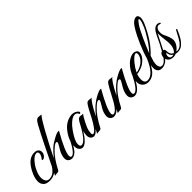

<svg xmlns="http://www.w3.org/2000/svg" viewBox="99 -1411 2203 2203"><g transform="rotate(-45 1200.5 -310.0)"><path d="M241 -230Q276 -272 276 -301Q276 -330 252 -330Q205 -330 145 -244Q127 -219 108 -173Q90 -129 90 -93Q90 -58 104.5 -36Q119 -14 149 -14Q210 -14 255 -74Q278 -104 291 -127Q303 -148 324 -190Q331 -204 336 -201.5Q341 -199 341 -194Q341 -191 327 -161Q314 -133 300.5 -108Q287 -83 262 -52Q217 4 139 4Q83 4 58.5 -23.5Q34 -51 34 -87Q34 -130 55 -183Q66 -209 78.5 -231.5Q91 -254 105 -273Q163 -352 239 -352Q276 -352 292.5 -334.5Q309 -317 309 -294Q309 -260 281 -236Q267 -223 257.5 -223Q248 -223 241 -230Z M495 -45Q495 -17 515 -17Q562 -17 648 -193Q655 -207 660.5 -204Q666 -201 666 -196Q666 -191 654 -167Q643 -144 631.5 -122.5Q620 -101 598 -66Q552 4 500 4Q465 4 446 -24Q437 -37 437 -59Q437 -84 447 -114Q458 -148 502 -218Q513 -237 513 -246Q513 -257 496 -257Q479 -257 431 -212Q358 -145 291 -14Q283 1 254 1Q228 2 220 7Q316 -191 384 -328.5Q452 -466 495 -544Q514 -579 528.5 -593Q543 -607 563 -607Q568 -607 584 -604.5Q600 -602 608 -603Q577 -571 500 -431Q462 -361 424.5 -290Q387 -219 352 -146Q400 -206 436 -238Q474 -272 528 -300Q582 -330 607 -330Q612 -330 618 -328Q495 -112 495 -45Z M871 -24Q889 -24 918 -59Q959 -111 999 -192Q1003 -200 1008 -202Q1016 -205 1016 -196Q1016 -191 1013 -184Q921 2 858 2Q829 2 811 -26Q793 -56 812 -127Q732 2 674 2Q658 2 645 -8Q615 -29 615 -80Q615 -179 700 -279Q749 -336 818 -352Q840 -357 854 -357Q900 -357 932 -325Q942 -314 938 -304Q934 -294 921 -296Q910 -332 873 -332Q830 -332 767 -264Q732 -224 700 -170Q661 -104 661 -65.5Q661 -27 686 -27Q746 -27 843 -211Q862 -248 875 -261.5Q888 -275 908 -275Q910 -275 915.5 -274Q921 -273 928 -272Q935 -271 942 -270.5Q949 -270 953 -271Q934 -252 902 -189Q870 -128 862 -94Q856 -63 856 -43.5Q856 -24 871 -24Z M1301 -328Q1178 -112 1178 -46Q1178 -20 1197 -20Q1248 -20 1334 -193Q1339 -202 1343.5 -203Q1348 -204 1350 -201Q1352 -198 1352 -192.5Q1352 -187 1348 -184Q1322 -130 1299.5 -93Q1277 -56 1258 -36Q1240 -16 1221.5 -6.5Q1203 3 1185.5 4Q1168 5 1153.5 -2.5Q1139 -10 1130 -24Q1120 -37 1120 -59Q1120 -84 1130 -114Q1141 -148 1185 -218Q1196 -237 1196 -246Q1196 -257 1179 -257Q1162 -257 1114 -212Q1043 -147 975 -14Q970 -4 961 -1Q953 1 932 2Q909 4 903 7Q911 -9 927 -41.5Q943 -74 966 -124Q1049 -297 1076 -324Q1088 -336 1109 -336Q1111 -336 1116.5 -335Q1122 -334 1129 -333Q1136 -332 1143 -331.5Q1150 -331 1154 -332Q1118 -313 1033 -144Q1056 -173 1077.5 -196Q1099 -219 1118 -236Q1138 -253 1161 -269.5Q1184 -286 1211 -300Q1265 -330 1290 -330Q1295 -330 1301 -328Z M1636 -328Q1513 -112 1513 -46Q1513 -20 1532 -20Q1583 -20 1669 -193Q1674 -202 1678.5 -203Q1683 -204 1685 -201Q1687 -198 1687 -192.5Q1687 -187 1683 -184Q1657 -130 1634.5 -93Q1612 -56 1593 -36Q1575 -16 1556.5 -6.5Q1538 3 1520.5 4Q1503 5 1488.5 -2.5Q1474 -10 1465 -24Q1455 -37 1455 -59Q1455 -84 1465 -114Q1476 -148 1520 -218Q1531 -237 1531 -246Q1531 -257 1514 -257Q1497 -257 1449 -212Q1378 -147 1310 -14Q1305 -4 1296 -1Q1288 1 1267 2Q1244 4 1238 7Q1246 -9 1262 -41.5Q1278 -74 1301 -124Q1384 -297 1411 -324Q1423 -336 1444 -336Q1446 -336 1451.5 -335Q1457 -334 1464 -333Q1471 -332 1478 -331.5Q1485 -331 1489 -332Q1453 -313 1368 -144Q1391 -173 1412.5 -196Q1434 -219 1453 -236Q1473 -253 1496 -269.5Q1519 -286 1546 -300Q1600 -330 1625 -330Q1630 -330 1636 -328Z M1713 -154Q1699 -118 1699 -78Q1699 -50 1711.5 -33.5Q1724 -17 1747 -17Q1838 -17 1912 -188Q1919 -203 1929 -202Q1933 -201 1933 -197Q1933 -195 1910 -144Q1887 -96 1865 -66Q1814 4 1739 4Q1699 4 1671 -22Q1643 -48 1643 -93Q1643 -126 1655.5 -164Q1668 -202 1690 -237.5Q1712 -273 1742 -302Q1772 -331 1808 -346Q1831 -356 1852 -356Q1873 -356 1891 -344Q1908 -330 1908 -313Q1908 -253 1836 -198Q1825 -190 1809.5 -182Q1794 -174 1774 -167Q1735 -154 1713 -154ZM1881 -314Q1881 -334 1865 -334Q1837 -334 1780 -265Q1745 -222 1720 -171Q1729 -171 1742 -174Q1755 -177 1769.5 -183Q1784 -189 1799 -197Q1814 -205 1826 -215Q1881 -261 1881 -314Z M1984 -19Q2002 -19 2019.5 -32Q2037 -45 2054 -67.5Q2071 -90 2089 -121.5Q2107 -153 2126 -191Q2134 -205 2141 -202Q2146 -197 2143 -191L2130 -163L2116 -133Q2114 -129 2110 -121Q2106 -113 2100.5 -103.5Q2095 -94 2089.5 -85.5Q2084 -77 2080 -71Q2072 -61 2057.5 -44.5Q2043 -28 2030 -20Q1995 2 1964 2Q1933 2 1916 -11Q1904 -23 1899 -33.5Q1894 -44 1892.5 -54Q1891 -64 1892 -75Q1893 -86 1893 -99Q1896 -131 1905 -161Q1910 -176 1912.5 -184.5Q1915 -193 1916 -195Q1938 -277 1981 -376Q2024 -474 2053.5 -523.5Q2083 -573 2100 -591Q2134 -627 2167 -627Q2190 -627 2198 -594Q2199 -590 2199 -579Q2199 -545 2175 -493Q2090 -304 1970 -193Q1969 -189 1961 -165.5Q1953 -142 1947 -120Q1944 -106 1942.5 -89Q1941 -72 1944.5 -56Q1948 -40 1957 -29.5Q1966 -19 1984 -19ZM2169 -586Q2159 -586 2131 -546Q2103 -508 2055 -404Q2032 -353 2012.5 -308Q1993 -263 1978 -225Q2004 -251 2029 -283.5Q2054 -316 2079 -356Q2104 -396 2122.5 -429Q2141 -462 2152 -490Q2164 -518 2169.5 -536.5Q2175 -555 2176 -566Q2177 -577 2174.5 -581.5Q2172 -586 2169 -586Z M2213 -19Q2220 -18 2224.5 -17.5Q2229 -17 2231 -17Q2271 -17 2310 -64Q2330 -89 2385 -195Q2387 -200 2392 -200Q2401 -201 2401 -193Q2399 -187 2392.5 -173Q2386 -159 2375 -135Q2363 -112 2351.5 -92Q2340 -72 2323 -54L2302 -32Q2286 -16 2262 -8Q2224 4 2190 -6Q2169 4 2149 4Q2078 4 2063 -52Q2059 -60 2059.5 -74Q2060 -88 2064.5 -102Q2069 -116 2078 -126Q2087 -136 2099 -137Q2125 -186 2146.5 -229.5Q2168 -273 2186 -312Q2226 -397 2279 -397Q2293 -397 2306.5 -390.5Q2320 -384 2316 -376Q2313 -368 2302 -373Q2291 -378 2283 -378Q2275 -378 2269 -375Q2235 -359 2235 -306Q2235 -278 2243 -260Q2251 -242 2261 -221Q2284 -167 2284 -136Q2284 -103 2263 -71Q2242 -39 2213 -19ZM2179 -26Q2223 -61 2223 -136Q2223 -152 2221.5 -173Q2220 -194 2216 -221Q2213 -248 2211.5 -265.5Q2210 -283 2209.5 -294Q2209 -305 2209.5 -311Q2210 -317 2210 -320Q2172 -244 2148.5 -198Q2125 -152 2116 -135Q2137 -135 2137 -105Q2137 -45 2179 -26ZM2104 -53Q2104 -45 2105 -40Q2112 -13 2142 -13Q2155 -13 2162 -17Q2125 -39 2122 -92Q2104 -74 2104 -53Z"/></g></svg>

Font: #9Slide05 Great Vibes
Style: Regular
Weight: 400
Designer: Robert E. Leuschke
Foundry: Robert E. Leuschke
Version: Version 1.001